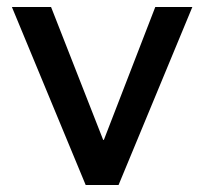

<svg xmlns="http://www.w3.org/2000/svg" viewBox="-20 -523 583 549"><path d="M225 6 14 -503H126L275 -123H277L424 -503H530L319 6Z"/></svg>

Font: REM
Style: Regular
Weight: 400
Designer: Octavio Pardo
Foundry: Ashler Design
Version: Version 1.005;gftools[0.9.28]